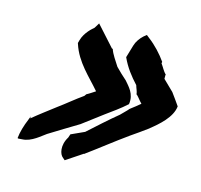

<svg xmlns="http://www.w3.org/2000/svg" viewBox="-77 -575 675 645"><g transform="rotate(15 260.0 -252.0)"><path d="M47 -113C37 -89 30 -65 28 -44L31 -43L44 -44C76 -45 105 -73 120 -83C153 -103 186 -124 220 -144C243 -161 266 -179 289 -196C312 -213 337 -230 360 -251C366 -288 342 -309 329 -325C315 -337 303 -349 290 -362C279 -380 265 -398 259 -417L257 -416L193 -487L182 -469C176 -464 152 -444 144 -416L141 -405L142 -402C161 -343 207 -305 242 -264C234 -259 223 -251 213 -246L208 -239C182 -221 154 -197 129 -179C103 -159 76 -139 52 -119V-126ZM192 -90C172 -58 181 -28 192 -20L200 -13L257 -51V-50C301 -82 346 -118 391 -150C409 -162 428 -176 446 -189H447V-190C476 -213 516 -247 520 -286C510 -301 500 -314 490 -328L453 -364V-377L454 -378C444 -388 438 -401 430 -412L431 -417C414 -441 393 -464 368 -483L358 -491L348 -483C337 -473 327 -459 323 -445L310 -401C325 -368 344 -344 367 -319C370 -308 375 -300 376 -289L378 -288C386 -280 391 -272 400 -263C391 -255 379 -246 366 -236C358 -226 350 -220 340 -209C308 -183 271 -149 242 -123L196 -102Z"/></g></svg>

Font: SolarCharger
Style: 952
Weight: 900
Designer: Mew Too
Foundry: Cannot Into Space Fonts/KineticPlasma Fonts
Version: Version 1.100